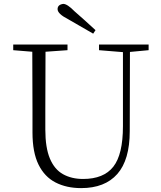

<svg xmlns="http://www.w3.org/2000/svg" viewBox="-20 -952 828 987"><path d="M471 -797 459 -779Q393 -817 329 -854Q276 -881 276 -905Q276 -928 305 -932Q326 -932 363 -894Q416 -848 471 -797ZM489 -694V-723H744V-694L648 -685L647 -278Q647 -130 583 -57.5Q519 15 397 15Q322 15 265.5 -14Q209 -43 178 -106Q147 -169 147 -271V-387Q147 -539 146 -686L48 -694V-723H327V-694L214 -686Q213 -540 213 -387V-286Q213 -193 236.5 -137Q260 -81 304 -56.5Q348 -32 407 -32Q513 -32 562.5 -95Q612 -158 612 -303V-684Z"/></svg>

Font: Minh Nguyen ExtraLight
Style: Regular
Weight: 250
Designer: Ryoko NISHIZUKA 西塚涼子 (kana & ideographs); Frank Grießhammer (Latin, Greek & Cyrillic); Wenlong ZHANG 张文龙 (bopomofo); San
Foundry: Adobe
Version: Version 1.100;July 7, 2023;FontCreator 14.0.0.2814 64-bit